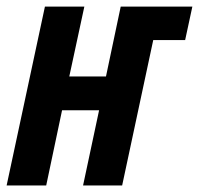

<svg xmlns="http://www.w3.org/2000/svg" viewBox="-27 -565 606 585"><path d="M-6.8 0 109.9 -544.9H230L184.1 -332H295.9L340.8 -544.9H559.1L537.1 -442.9H439.9L345.2 0H226.1L274.9 -229H162.1L113.8 0Z"/></svg>

Font: Open Sans Condensed
Style: Italic
Weight: 400
Width: 3
Italic angle: -12°
Designer: Monotype Design Team
Foundry: Monotype Imaging Inc.
Version: Version 3.000